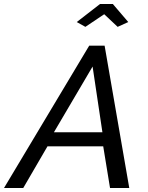

<svg xmlns="http://www.w3.org/2000/svg" viewBox="-67 -938 739 958"><path d="M378 -710H455L578 0H482L448 -208H170L49 0H-47ZM444 -278 395 -606 202 -278ZM316 -828 432 -918H496L573 -828L520 -804L453 -867L359 -804Z"/></svg>

Font: Raleway Thin Medium
Style: Italic
Weight: 500
Italic angle: -12°
Version: Version 4.026